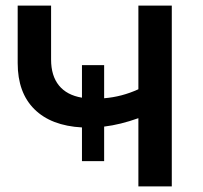

<svg xmlns="http://www.w3.org/2000/svg" viewBox="-20 -664 722 684"><path d="M592 -644V0H473V-243Q409 -220 351 -213V-90H272V-210Q162 -216 102.5 -275Q43 -334 43 -439V-644H162V-452Q162 -394 190 -359.5Q218 -325 272 -316V-432H351V-314Q414 -319 473 -346V-644Z"/></svg>

Font: Montserrat Ace
Style: Bold
Weight: 600
Designer: Julieta Ulanovsky
Foundry: Julieta Ulanovsky
Version: Version 1